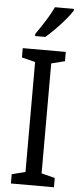

<svg xmlns="http://www.w3.org/2000/svg" viewBox="-62 -976 424 1009"><g transform="rotate(5 150.0 -471.5)"><path d="M263 0H36V-49L107 -67V-647L36 -665V-714H263V-665L192 -647V-67L263 -49ZM286 -934Q273 -913 249 -884.5Q225 -856 197.5 -828.5Q170 -801 149 -783H95V-794Q121 -831 145.5 -870Q170 -909 186 -943H286Z"/></g></svg>

Font: Noto Sans Malayalam Condensed
Style: Regular
Weight: 400
Width: 3
Designer: Jelle Bosma - Monotype Design Team
Foundry: Monotype Imaging Inc.
Version: Version 2.104; ttfautohint (v1.8.4.7-5d5b)